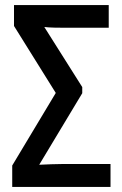

<svg xmlns="http://www.w3.org/2000/svg" viewBox="-20 -734 479 754"><path d="M28 0V-84L199 -369L35 -632V-714H407V-625H236Q214 -625 192.5 -625.5Q171 -626 154 -628L303 -392V-368L134 -87Q159 -88 182 -89Q205 -90 229 -90H414V0Z"/></svg>

Font: Noto Sans Condensed Medium
Style: Regular
Weight: 500
Width: 3
Designer: Monotype Design Team
Foundry: Monotype Imaging Inc.
Version: Version 2.013; ttfautohint (v1.8.4.7-5d5b)